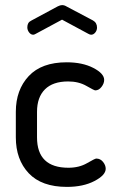

<svg xmlns="http://www.w3.org/2000/svg" viewBox="-20 -724 457 752"><path d="M223 -647 119 -591Q114 -588 110 -588Q101 -588 94 -597Q87 -606 87 -617Q87 -636 102 -643L206 -699Q216 -704 223 -704Q232 -704 240 -699L344 -644Q360 -635 360 -616Q360 -605 353 -596.5Q346 -588 337 -588Q335 -588 331 -589Q329 -591 327 -591ZM242 8Q143 8 92.5 -45.5Q42 -99 42 -186V-286Q42 -372 92.5 -426Q143 -480 241 -480Q303 -480 345.5 -458Q388 -436 388 -411Q388 -397 377.5 -383.5Q367 -370 353 -370Q349 -370 318.5 -387.5Q288 -405 247 -405Q187 -405 156 -374Q125 -343 125 -286V-186Q125 -67 248 -67Q290 -67 321 -85Q352 -103 357 -103Q373 -103 383.5 -90Q394 -77 394 -63Q394 -38 350 -15Q306 8 242 8Z"/></svg>

Font: Dosis
Style: Medium
Weight: 500
Designer: Edgar Tolentino, Pablo Impallari, Igino Marini
Foundry: Edgar Tolentino, Pablo Impallari, Igino Marini
Version: Version 1.007